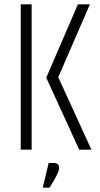

<svg xmlns="http://www.w3.org/2000/svg" viewBox="-20 -686 459 880"><path d="M226 61Q251 61 251 83.5Q251 106 207 174H176L203 61ZM75 -666H125V0H75ZM337 -666H392L247 -332L399 0H343L192 -330Z"/></svg>

Font: Khand Light
Style: Regular
Weight: 300
Designer: Devanagari: Sanchit Sawaria, Jyotish Sonowal; Latin: Satya Rajpurohit
Foundry: Indian Type Foundry
Version: Version 1.101;PS 1.0;hotconv 1.0.78;makeotf.lib2.5.61930; tt